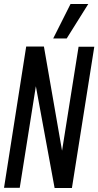

<svg xmlns="http://www.w3.org/2000/svg" viewBox="-22 -932 488 953"><path d="M-2 0 108 -701H196L286 -184L368 -700H446L335 1H249L156 -504L76 0ZM242 -741 328 -912H416L309 -741Z"/></svg>

Font: Georama Condensed Medium
Style: Italic
Weight: 500
Width: 3
Italic angle: -9°
Designer: Jean-Baptiste Levee
Foundry: Production Type
Version: Version 1.000